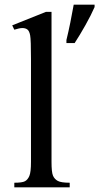

<svg xmlns="http://www.w3.org/2000/svg" viewBox="-20 -798 423 818"><path d="M199.5 -747.5V-108.5Q199.5 -64 205.8 -49.5Q212 -35 226.2 -27.2Q240.5 -19.5 277 -19.5V0H41V-19.5Q74.5 -19.5 86.2 -25.8Q98 -32 105 -48.2Q112 -64.5 112 -108.5V-546.5Q112 -628.5 108.5 -647.2Q105 -666 96.8 -672.2Q88.5 -678.5 75.5 -678.5Q63 -678.5 41 -671.5L32 -690L176 -747.5ZM263 -627.5Q271.5 -662 279.5 -701.5Q287.5 -741 294 -778H383V-768Q376 -752 366 -732Q356 -712 344.2 -691.2Q332.5 -670.5 320.5 -650.5Q308.5 -630.5 298 -614.5H263Z"/></svg>

Font: MM Phetkon
Style: Regular
Weight: 400
Designer: Khon Soe Zaw Thu
Version: Version 1.00 July 15, 2016, initial release